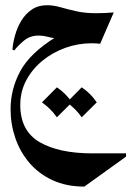

<svg xmlns="http://www.w3.org/2000/svg" viewBox="-20 -353 491 717"><path d="M294.9 343.8Q227.5 343.8 176 319.8Q124.5 295.9 89.6 254.9Q54.7 213.9 37.1 162.1Q19.5 110.4 19.5 54.7Q19.5 -19.5 55.4 -86.7Q91.3 -153.8 186.5 -213.4L187.5 -210Q172.9 -211.4 156.7 -215.8Q140.6 -220.2 124 -220.2Q91.8 -220.2 68.4 -200.4Q44.9 -180.7 33.7 -164.6L26.4 -167.5Q28.3 -192.9 36.4 -221.7Q44.4 -250.5 59.8 -275.9Q75.2 -301.3 98.9 -317.4Q122.6 -333.5 155.8 -333.5Q179.7 -333.5 206.1 -325.9Q232.4 -318.4 264.9 -311Q297.4 -303.7 338.9 -303.7Q371.6 -303.7 404.8 -306.6L354 -189.5Q339.8 -191.4 321.8 -191.4Q271.5 -191.4 223.9 -174.3Q176.3 -157.2 138.4 -126.2Q100.6 -95.2 78.1 -53.2Q55.7 -11.2 55.7 38.6Q55.7 135.7 127.9 177.7Q200.2 219.7 324.7 219.7H450.7V231.9ZM192.4 -26.9Q226.6 -3.9 248.5 29.3L192.4 85Q170.4 53.2 136.7 29.3ZM285.2 -26.9Q319.3 -3.9 341.3 29.3L285.2 85Q263.2 53.2 229.5 29.3Z"/></svg>

Font: Lateef
Style: Bold
Weight: 700
Designer: SIL International
Foundry: SIL International
Version: Version 4.200